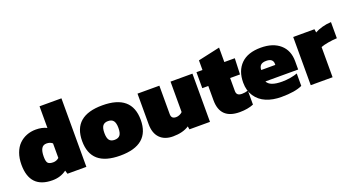

<svg xmlns="http://www.w3.org/2000/svg" viewBox="-47 -1219 3253 1774"><g transform="rotate(-20 1579.0 -332.0)"><path d="M242.2 9.8Q20 9.8 20 -223.1Q20 -286.6 38.6 -337.2Q57.1 -387.7 89.6 -419.4Q122.1 -451.2 164.1 -467.5Q206.1 -483.9 254.9 -483.9Q316.9 -483.9 361.8 -460.9V-673.8H577.1V0H391.1L380.9 -34.2Q322.3 9.8 242.2 9.8ZM304.2 -144Q336.9 -144 361.8 -166V-309.1Q338.9 -329.1 304.2 -329.1Q270 -329.1 254.4 -302.2Q238.8 -275.4 238.8 -222.2Q238.8 -173.8 253.7 -158.9Q268.6 -144 304.2 -144Z M908.7 9.8Q763.7 9.8 692.6 -52Q621.6 -113.8 621.6 -236.8Q621.6 -483.9 908.7 -483.9Q1197.8 -483.9 1197.8 -236.8Q1197.8 9.8 908.7 9.8ZM908.7 -145Q945.3 -145 961.9 -166.3Q978.5 -187.5 978.5 -236.8Q978.5 -285.6 961.7 -307.4Q944.8 -329.1 908.7 -329.1Q873 -329.1 856.7 -307.4Q840.3 -285.6 840.3 -236.8Q840.3 -187.5 856.7 -166.3Q873 -145 908.7 -145Z M1427.2 9.8Q1344.7 9.8 1298.6 -37.6Q1252.4 -85 1252.4 -173.8V-474.1H1467.3V-194.8Q1467.3 -170.4 1479 -159.2Q1490.7 -147.9 1515.1 -147.9Q1531.2 -147.9 1548.8 -155.5Q1566.4 -163.1 1577.1 -174.8V-474.1H1792.5V0H1590.3L1585.4 -30.8Q1524.4 9.8 1427.2 9.8Z M2083 9.8Q1891.1 9.8 1891.1 -176.8V-316.9H1832V-474.1H1891.1V-568.8L2106 -616.2V-474.1H2209L2203.1 -316.9H2106V-189.9Q2106 -165 2119.1 -153.6Q2132.3 -142.1 2160.2 -142.1Q2190.4 -142.1 2220.2 -151.9V-14.2Q2162.1 9.8 2083 9.8Z M2492.7 9.8Q2408.2 9.8 2344 -17.3Q2279.8 -44.4 2242.2 -100.3Q2204.6 -156.2 2204.6 -234.9Q2204.6 -351.1 2271.5 -417.5Q2338.4 -483.9 2466.8 -483.9Q2585.9 -483.9 2654.8 -423.8Q2723.6 -363.8 2723.6 -257.8V-175.8H2401.4Q2427.2 -121.1 2547.4 -121.1Q2588.9 -121.1 2630.6 -128.4Q2672.4 -135.7 2698.7 -146V-23.9Q2628.4 9.8 2492.7 9.8ZM2401.4 -288.1H2539.6V-300.8Q2539.6 -323.7 2523.7 -337.9Q2507.8 -352.1 2473.6 -352.1Q2435.1 -352.1 2418.2 -335.7Q2401.4 -319.3 2401.4 -288.1Z M2783.2 0V-474.1H2992.2L2997.1 -440.9Q3025.9 -458 3070.1 -470.2Q3114.3 -482.4 3158.2 -483.9V-325.2Q3118.2 -323.7 3071.5 -315.7Q3024.9 -307.6 2998 -296.9V0Z"/></g></svg>

Font: Kanit ExtraBold
Style: Regular
Weight: 800
Designer: Katatrad Team
Foundry: CadsonDemak
Version: Version 1.000;PS 001.000;hotconv 1.0.88;makeotf.lib2.5.64775